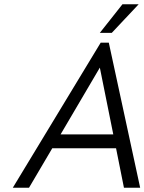

<svg xmlns="http://www.w3.org/2000/svg" viewBox="-20 -880 677 900"><path d="M40 0 452 -680H490L637 0H561L524 -185H225L116 0ZM264 -250H511L448 -563ZM448 -726 554 -860H630L504 -726Z"/></svg>

Font: Teachers
Style: Italic
Weight: 400
Italic angle: -11°
Designer: Alfredo Marco Pradil, Chank Diesel
Version: Version 1.001